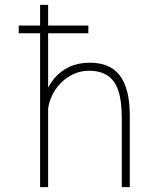

<svg xmlns="http://www.w3.org/2000/svg" viewBox="-20 -770 690 790"><path d="M57 -633V-665H343.5V-633ZM145 0V-750H178V0ZM481 0V-287Q481 -355.5 466.5 -397.8Q452 -440 422 -459.5Q392 -479 345.5 -479Q313.5 -479 283.8 -465.8Q254 -452.5 230.2 -428.5Q206.5 -404.5 192 -372.2Q177.5 -340 176 -302H152.5Q152.5 -343.5 165.8 -381.2Q179 -419 204.2 -448.5Q229.5 -478 266 -495Q302.5 -512 349.5 -512Q389.5 -512 420 -499.8Q450.5 -487.5 471.5 -461.2Q492.5 -435 503.2 -393.2Q514 -351.5 514 -292V0Z"/></svg>

Font: Trispace Thin Thin
Style: Regular
Weight: 250
Version: Version 1.210